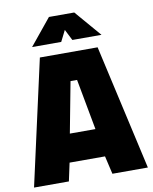

<svg xmlns="http://www.w3.org/2000/svg" viewBox="-95 -949 811 1019"><g transform="rotate(-10 311.0 -439.0)"><path d="M4.8 0 155.1 -674.5H466.3L618.2 0H427.1L404.5 -97.6H213.5L192.6 0ZM241.7 -249.1H379.6L328.9 -522.9H293.6ZM124.1 -736.2 239.9 -878H376.3L498.1 -736.2H341.1L311 -795.6L281.1 -736.2Z"/></g></svg>

Font: Titillium Web SemiBold
Style: Regular
Weight: 600
Designer: Mohamed Gaber, Accademia di Belle Arti di Urbino
Foundry: Kief Type Foundry, Accademia di Belle Arti di Urbino
Version: Version 3.000; ttfautohint (v1.8.4)